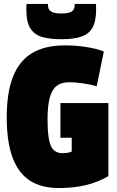

<svg xmlns="http://www.w3.org/2000/svg" viewBox="-20 -939 592 969"><path d="M14 -347Q14 -471 45.5 -551.5Q77 -632 142 -671Q207 -710 308 -710Q335 -710 361.5 -708Q388 -706 413.5 -702Q439 -698 462 -692.5Q485 -687 504 -679L468 -504Q436 -513 398 -518.5Q360 -524 329 -524Q290 -524 266 -505.5Q242 -487 231 -446Q220 -405 220 -338Q220 -271 227.5 -233.5Q235 -196 252 -181Q269 -166 295 -166Q309 -166 321.5 -168Q334 -170 342 -174V-244H285V-419H527V-50Q473 -19 412.5 -4.5Q352 10 278 10Q188 10 130 -28Q72 -66 43 -145Q14 -224 14 -347ZM290 -741Q235 -741 195.5 -751.5Q156 -762 134.5 -794Q113 -826 113 -890Q113 -897 113 -904.5Q113 -912 114 -919H222Q222 -918 222 -917Q222 -916 222 -914Q222 -905 225.5 -895Q229 -885 243.5 -878Q258 -871 290 -871Q322 -871 336 -878Q350 -885 353.5 -895Q357 -905 357 -914Q357 -916 357 -917Q357 -918 357 -919H464Q465 -912 465 -904.5Q465 -897 465 -890Q465 -834 448 -801.5Q431 -769 392.5 -755Q354 -741 290 -741Z"/></svg>

Font: Georama SemiCondensed Black
Style: Regular
Weight: 900
Width: 4
Designer: Jean-Baptiste Levee
Foundry: Production Type
Version: Version 1.001